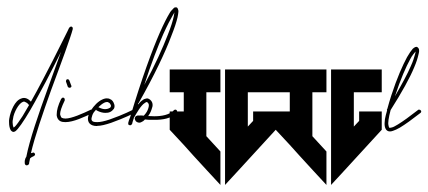

<svg xmlns="http://www.w3.org/2000/svg" viewBox="-20 -531 1176 527"><path d="M45.9 -252C46.9 -252 48.3 -252 49.3 -251C51.8 -250 55.7 -248 58.6 -243.7C58.6 -243.7 59.1 -243.2 60.1 -243.2C53.7 -231.9 47.4 -221.2 42 -212.4C33.7 -199.7 26.9 -189.9 22 -184.6C20 -182.6 18.6 -181.6 17.6 -180.7C15.6 -184.6 14.6 -189.5 14.6 -194.8C14.6 -197.3 14.6 -201.2 15.6 -204.1C16.6 -214.4 21 -224.6 25.9 -233.4C30.8 -242.2 37.1 -249 42 -251C43 -252 44.9 -252 45.9 -252ZM174.8 -458C173.8 -458 173.8 -457.5 172.9 -457.5C171.9 -456.5 171.9 -457 171.9 -457C170.9 -456.1 170.9 -455.6 170.9 -455.6L169.4 -454.1C168.5 -452.1 167 -448.7 165 -444.8C161.1 -437.5 155.8 -426.3 148.9 -412.6C135.3 -385.3 116.2 -347.2 96.7 -310.5C85.9 -290 75.2 -270 64.9 -252C61 -256.3 57.6 -258.8 53.2 -260.7C48.3 -262.7 43 -262.7 38.6 -260.7C29.3 -257.8 22 -249 16.6 -238.8C11.2 -228.5 7.3 -216.8 5.4 -205.1C4.4 -201.2 4.9 -198.2 4.9 -194.3C4.9 -187 6.3 -179.2 9.3 -173.8C10.3 -171.9 12.7 -170.4 14.6 -169.4C16.6 -168.5 18.6 -168.9 20.5 -169.9C23.4 -170.9 25.9 -174.3 28.8 -177.2C34.2 -183.6 41.5 -193.8 49.8 -207C66.4 -232.9 85.9 -269.5 105.5 -306.2C121.1 -335.4 134.8 -363.8 147.5 -388.7C136.7 -359.4 123.5 -322.8 110.4 -286.1C85.9 -218.3 61 -146.5 52.2 -100.6C49.3 -96.7 48.8 -93.3 47.9 -89.4V-83.5C47.9 -81.5 48.3 -81.1 49.3 -79.1C50.3 -78.1 51.3 -77.1 53.2 -77.1C55.2 -77.1 57.1 -78.1 58.1 -79.1C60.1 -81.1 60.1 -82.5 60.1 -84.5C61 -88.4 61.5 -91.8 62.5 -96.2C64.9 -98.6 67.9 -100.6 72.8 -102.5C74.7 -103.5 76.2 -105 76.2 -107.4V-108.4C75.2 -110.4 73.7 -112.3 71.3 -112.3C70.3 -112.3 70.8 -111.8 69.8 -111.8C67.9 -110.8 65.9 -111.3 64.9 -110.4C75.2 -155.3 97.7 -220.7 120.1 -283.2C133.8 -320.8 147.5 -356.4 158.2 -386.7C168.9 -417 176.8 -439.5 179.7 -451.2V-452.1V-454.1C179.7 -455.1 179.2 -456.5 177.2 -457.5C176.3 -458.5 175.8 -458 174.8 -458Z M152.8 -263.2H152.3C151.4 -263.2 152.3 -262.7 151.4 -262.7C150.4 -261.7 148.9 -260.7 147.9 -259.8C139.2 -241.7 135.7 -228 135.7 -217.8C135.7 -215.3 135.3 -213.4 136.2 -211.4C137.2 -206.1 140.6 -201.2 145 -198.7C149.4 -196.3 154.3 -195.8 159.7 -195.8C181.6 -195.8 211.4 -210 233.9 -220.7C235.8 -221.7 236.8 -223.1 236.8 -225.1C236.8 -226.1 235.8 -226.6 235.8 -227.5C234.9 -229.5 233.9 -230 231.9 -230H229.5C207 -219.2 176.3 -205.6 159.7 -205.6C155.3 -205.6 151.9 -206.5 149.9 -207.5C147.9 -208.5 147 -210.9 146 -213.9C146 -214.8 145 -215.8 145 -217.8C145 -225.1 148.9 -237.3 157.7 -255.4V-258.3C157.7 -260.3 156.7 -261.7 154.8 -262.7C153.8 -262.7 153.8 -263.2 152.8 -263.2ZM166 -313.5H164.1C162.1 -312.5 161.1 -310.5 161.1 -308.6V-307.1C163.1 -302.7 164.1 -297.4 166 -293C167 -291 169.4 -290 171.4 -290C172.4 -290 172.4 -290.5 173.3 -290.5C175.3 -291.5 176.3 -293 176.3 -294.9C176.3 -295.9 175.3 -295.9 175.3 -296.9C173.3 -301.3 172.4 -305.7 170.4 -310.1C169.4 -312 168 -313.5 166 -313.5Z M275.4 -251C276.4 -251 276.4 -250 277.3 -250C280.3 -249 282.7 -247.1 284.7 -240.7C284.7 -240.7 284.7 -239.3 283.7 -237.3C282.7 -235.4 280.8 -234.4 278.3 -233.4C275.9 -232.4 272.9 -231.4 269 -231.4C264.2 -231.4 258.3 -232.4 250 -236.8C254.9 -241.7 261.2 -246.6 266.1 -249C270 -251 272.9 -251 275.4 -251ZM276.4 -260.7C271.5 -261.7 266.1 -260.3 261.7 -258.3C249 -252.9 237.8 -240.7 229.5 -228C225.6 -221.7 222.7 -215.8 221.7 -209.5C220.7 -203.1 221.7 -196.3 226.1 -191.9C230.5 -187.5 236.8 -185.1 245.6 -185.1C246.6 -185.1 246.1 -185.5 247.1 -185.5C256.3 -185.5 269 -188.5 284.7 -193.8C323.2 -207.5 348.6 -220.7 348.6 -220.7C350.6 -221.7 351.1 -223.1 351.1 -225.1C351.1 -226.1 352.1 -226.6 351.1 -227.5C350.1 -229.5 348.1 -230 346.2 -230C345.2 -230 345.2 -230.5 344.2 -229.5C344.2 -229.5 319.3 -216.3 281.2 -203.1C266.6 -198.2 255.4 -195.8 247.1 -195.8C238.8 -195.8 235.4 -196.8 233.4 -198.7C231.4 -200.7 230.5 -203.1 231.4 -207.5C232.4 -211.9 233.9 -217.8 237.8 -223.1C239.7 -225.6 241.7 -227.5 243.7 -230C244.6 -229 244.1 -229 245.1 -228C254.4 -223.1 262.2 -221.2 269 -221.2C273.9 -221.2 278.3 -221.7 282.2 -223.6C286.6 -225.6 290.5 -229.5 292.5 -232.4C294.4 -235.4 294.9 -239.7 293.9 -243.7C291.5 -252 287.6 -257.3 281.2 -259.3C280.3 -260.3 278.3 -260.7 276.4 -260.7Z M459 -497.1C458 -494.6 458 -490.7 457 -486.3C454.6 -474.6 449.2 -457 440.4 -435.1C426.8 -399.9 406.2 -353.5 376 -297.9C395.5 -358.4 413.6 -404.3 428.2 -437.5C439 -461.4 447.8 -478 454.1 -488.8C456.1 -491.7 458 -495.1 459 -497.1ZM461.9 -510.7C460.9 -510.7 460 -511.2 459 -510.3C457 -509.3 455.6 -507.3 454.6 -506.3C452.1 -503.9 448.2 -500 445.3 -494.6C438.5 -483.4 429.7 -466.3 418.9 -441.9C397.9 -394 369.6 -317.4 337.4 -210V-209.5L336.9 -208.5C334.5 -203.1 333 -198.2 332 -193.8V-192.4V-191.4C332 -190.4 332 -189.5 333 -188.5C334 -187.5 337.9 -186.5 338.9 -187.5C339.8 -188.5 341.3 -188.5 341.3 -189.5C342.3 -190.4 342.3 -189.5 342.3 -190.4C343.3 -191.4 342.8 -193.8 343.8 -195.8C344.7 -198.7 345.7 -202.6 346.7 -205.1C347.7 -206.1 346.7 -207 347.7 -208C351.6 -214.8 356.4 -223.1 361.3 -230.5C366.2 -237.8 372.1 -245.1 377 -248C379.4 -250 381.8 -251 382.8 -251C383.8 -251 384.8 -250 385.7 -249C388.2 -246.6 389.2 -243.7 388.2 -238.3C387.2 -232.9 384.3 -225.1 379.9 -219.7C377.9 -217.3 376.5 -215.3 374.5 -213.4C369.6 -214.4 364.7 -213.9 360.8 -213.9C358.9 -213.9 357.9 -214.4 356 -213.4C354 -212.4 352.5 -212.4 351.6 -210.4C350.6 -208.5 349.1 -206.1 350.1 -204.1C351.1 -202.1 351.6 -199.7 352.5 -198.7C355 -195.8 359.4 -194.3 362.3 -194.3C365.2 -194.3 368.7 -195.8 371.6 -197.8C374 -198.7 375.5 -201.2 377.9 -203.1C381.8 -203.1 385.3 -202.1 389.6 -202.1H404.8C425.8 -202.1 449.7 -205.1 465.3 -221.7C466.3 -222.7 466.3 -224.1 466.3 -225.1C466.3 -226.1 465.3 -228 464.4 -229C463.4 -230 462.4 -230 461.4 -230C460.4 -230 459 -230 458 -229C445.3 -215.3 422.9 -211.9 403.3 -211.9C398.9 -211.9 394.5 -212.4 390.1 -212.4H386.2C387.2 -213.4 387.7 -212.9 387.7 -213.9C392.6 -220.7 395.5 -228 397.5 -235.4C398.4 -237.3 398.9 -240.2 398.9 -242.7C398.9 -248 397 -252.9 392.6 -256.8C389.6 -259.3 385.7 -261.7 381.8 -260.7C377.9 -259.8 374.5 -258.8 371.6 -256.3C367.2 -253.4 362.3 -248.5 358.4 -243.7C359.4 -245.1 358.4 -246.6 359.4 -247.6L360.4 -248C404.3 -325.2 433.6 -387.7 450.2 -432.1C459 -454.1 464.4 -470.7 467.3 -483.4C468.3 -489.7 469.7 -495.1 469.7 -499C469.7 -501 469.7 -502.9 468.8 -504.9C467.8 -506.8 467.8 -509.3 465.3 -510.3C464.4 -511.2 462.9 -510.7 461.9 -510.7Z M597.7 -340.3V-277.8V-115.2V-23.4L633.8 -62.5L736.8 -174.8V-225.1H674.8V-199.2L660.2 -183.6V-277.8H736.8V-340.3H660.2ZM445.8 -340.3V-277.8H484.4V-225.1H445.8V-174.8L484.4 -133.3L488.8 -128.4L510.7 -104L548.8 -62.5L585 -23.4V-115.2L546.4 -157.2V-277.8H585V-340.3Z M888.7 -340.3V-277.8V-115.2V-23.4L924.8 -62.5L1027.8 -174.8V-225.1H965.8V-199.2L951.2 -183.6V-277.8H1027.8V-340.3H951.2ZM736.8 -340.3V-277.8H775.4V-225.1H736.8V-174.8L775.4 -133.3L779.8 -128.4L801.8 -104L839.8 -62.5L876 -23.4V-115.2L837.4 -157.2V-277.8H876V-340.3Z M1120.6 -389.6C1120.6 -387.7 1120.1 -384.8 1119.1 -381.8C1117.2 -374.5 1113.8 -362.8 1107.4 -349.1C1098.6 -328.1 1083.5 -300.8 1064 -266.6C1079.6 -314.5 1094.7 -348.1 1106 -368.7C1111.3 -379.4 1117.7 -385.7 1120.6 -389.6ZM1122.6 -402.3C1121.6 -402.3 1121.1 -401.9 1120.1 -401.9C1117.7 -400.9 1115.2 -399.4 1112.8 -397C1108.4 -392.1 1103.5 -384.8 1097.2 -374C1085.4 -352.1 1069.8 -317.4 1054.2 -269.5C1049.8 -255.9 1046.4 -244.1 1043.5 -233.4L1043 -231.9C1042 -231 1042 -230.5 1042 -229.5C1042 -228.5 1042.5 -229 1042.5 -228C1040 -218.8 1037.6 -210.9 1036.6 -204.1C1035.6 -195.8 1035.2 -189.5 1036.1 -184.6C1037.1 -179.7 1039.1 -174.3 1043.5 -171.9C1047.9 -169.4 1053.2 -169.9 1058.6 -171.9C1064 -173.8 1070.3 -176.3 1077.6 -180.7C1092.3 -189.5 1110.4 -202.6 1134.3 -221.2C1135.3 -222.2 1136.2 -223.1 1136.2 -225.1C1136.2 -226.1 1135.7 -227.1 1134.8 -228C1133.8 -229 1132.8 -230 1130.9 -230C1129.9 -230 1128.9 -230.5 1127.9 -229.5C1104 -210.9 1085.9 -197.8 1072.3 -189.5C1065.4 -185.5 1060.1 -182.1 1055.7 -181.2C1051.3 -180.2 1049.3 -179.7 1048.3 -180.7C1047.4 -181.6 1047.4 -182.6 1046.4 -186.5C1045.4 -190.4 1045.4 -194.8 1046.4 -202.1C1047.4 -209.5 1049.3 -218.3 1052.2 -229C1083.5 -278.3 1105 -317.4 1116.7 -345.7C1123 -360.4 1126.5 -371.6 1128.4 -380.4C1129.4 -384.8 1130.4 -387.7 1130.4 -390.6C1130.4 -393.6 1130.4 -396.5 1128.4 -398.9C1127.4 -399.9 1126.5 -401.4 1124.5 -402.3Z"/></svg>

Font: Oshawa
Style: Regular
Weight: 400
Designer: Sadat Fauzi
Foundry: Intuisi Creative
Version: Version 001.000